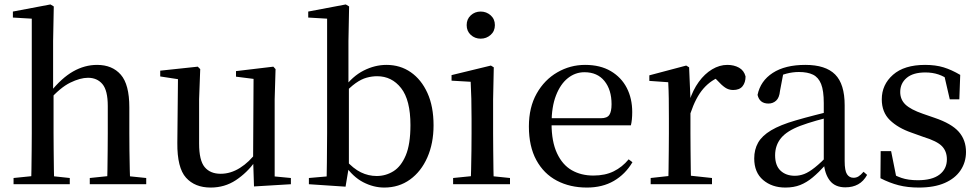

<svg xmlns="http://www.w3.org/2000/svg" viewBox="-20 -829 4411 864"><path d="M41 0V-28L149 -39H191L294 -28V0ZM120 0Q121 -25 121.5 -66Q122 -107 122.5 -152Q123 -197 123 -230V-745L38 -750V-777L207 -809L222 -800L219 -644V-421L221 -408V-230Q221 -197 221.5 -152Q222 -107 222.5 -66Q223 -25 224 0ZM384 0V-28L490 -39H531L638 -28V0ZM461 0Q463 -25 463.5 -65.5Q464 -106 464.5 -151Q465 -196 465 -230V-352Q465 -422 441 -450.5Q417 -479 376 -479Q341 -479 296 -457Q251 -435 199 -376L178 -413H205Q257 -478 309 -507.5Q361 -537 417 -537Q485 -537 523.5 -493Q562 -449 562 -346V-230Q562 -196 562.5 -151Q563 -106 564 -65.5Q565 -25 566 0Z M928 15Q857 15 817 -29.5Q777 -74 778 -186L781 -488L805 -469L701 -485V-511L870 -529L881 -518L876 -383V-183Q876 -107 901 -77Q926 -47 973 -47Q1018 -47 1060 -73.5Q1102 -100 1135 -145L1161 -103H1129Q1091 -51 1041 -18Q991 15 928 15ZM1123 10 1119 -113V-114L1121 -474L1042 -484V-509L1210 -529L1220 -518L1216 -383V-35L1289 -28V0Z M1370 0V-28L1450 -35Q1451 -64 1451 -99Q1451 -134 1451.5 -168.5Q1452 -203 1452 -230V-745L1367 -750V-777L1536 -809L1551 -800L1548 -644V-445L1550 -435V-81V-79L1535 11ZM1709 15Q1661 15 1614.5 -9Q1568 -33 1531 -87H1520L1534 -110Q1570 -70 1604 -53.5Q1638 -37 1675 -37Q1716 -37 1750.5 -58.5Q1785 -80 1806 -130Q1827 -180 1827 -266Q1827 -379 1785 -432.5Q1743 -486 1677 -486Q1654 -486 1630 -479.5Q1606 -473 1580 -454.5Q1554 -436 1522 -401L1510 -430H1525Q1566 -486 1616.5 -511.5Q1667 -537 1719 -537Q1781 -537 1828.5 -504Q1876 -471 1903.5 -410.5Q1931 -350 1931 -265Q1931 -184 1903 -120.5Q1875 -57 1825 -21Q1775 15 1709 15Z M2019 0V-28L2128 -39H2168L2275 -28V0ZM2098 0Q2099 -25 2100 -66Q2101 -107 2101.5 -152Q2102 -197 2102 -230V-294Q2102 -345 2101 -384.5Q2100 -424 2098 -461L2012 -466V-491L2189 -534L2202 -526L2199 -382V-230Q2199 -197 2199.5 -152Q2200 -107 2200.5 -66Q2201 -25 2202 0ZM2143 -655Q2117 -655 2098.5 -672Q2080 -689 2080 -716Q2080 -743 2098.5 -760Q2117 -777 2143 -777Q2169 -777 2188 -760Q2207 -743 2207 -716Q2207 -689 2188 -672Q2169 -655 2143 -655Z M2621 15Q2545 15 2486 -16Q2427 -47 2393.5 -108.5Q2360 -170 2360 -260Q2360 -346 2395 -408Q2430 -470 2488 -503.5Q2546 -537 2613 -537Q2681 -537 2728.5 -509Q2776 -481 2800.5 -433.5Q2825 -386 2825 -325Q2825 -289 2819 -265H2404V-297H2684Q2712 -297 2722 -312Q2732 -327 2732 -360Q2732 -425 2700 -464.5Q2668 -504 2610 -504Q2569 -504 2535.5 -477.5Q2502 -451 2482 -399.5Q2462 -348 2462 -273Q2462 -192 2486.5 -139.5Q2511 -87 2553 -63Q2595 -39 2650 -39Q2703 -39 2741.5 -58Q2780 -77 2809 -112L2826 -99Q2794 -45 2742.5 -15Q2691 15 2621 15Z M2908 0V-28L3017 -40H3072L3184 -28V0ZM2987 0Q2988 -25 2988.5 -66Q2989 -107 2989.5 -152Q2990 -197 2990 -230V-295Q2990 -347 2989.5 -385Q2989 -423 2987 -459L2902 -465V-490L3068 -534L3081 -526L3087 -385V-384V-230Q3087 -197 3087.5 -152Q3088 -107 3088.5 -66Q3089 -25 3090 0ZM3087 -319 3062 -374H3082Q3098 -424 3124.5 -460.5Q3151 -497 3184.5 -517Q3218 -537 3253 -537Q3283 -537 3305.5 -524.5Q3328 -512 3335 -485Q3335 -458 3321.5 -441Q3308 -424 3279 -424Q3259 -424 3243 -435Q3227 -446 3209 -466L3186 -489L3229 -487Q3180 -470 3145.5 -430.5Q3111 -391 3087 -319Z M3514 15Q3454 15 3414 -19Q3374 -53 3374 -116Q3374 -156 3391.5 -187Q3409 -218 3450 -242.5Q3491 -267 3560 -287Q3601 -299 3648 -311Q3695 -323 3735 -333V-308Q3695 -298 3654.5 -286.5Q3614 -275 3582 -263Q3521 -240 3494.5 -207.5Q3468 -175 3468 -130Q3468 -84 3492.5 -61Q3517 -38 3557 -38Q3578 -38 3599 -46Q3620 -54 3647 -75.5Q3674 -97 3711 -135L3721 -86H3694Q3664 -53 3637 -30.5Q3610 -8 3581 3.5Q3552 15 3514 15ZM3784 14Q3738 14 3714.5 -16Q3691 -46 3687 -98V-101V-365Q3687 -421 3675 -451Q3663 -481 3638.5 -493Q3614 -505 3575 -505Q3547 -505 3518.5 -497.5Q3490 -490 3456 -472L3505 -499L3490 -420Q3487 -389 3472.5 -376Q3458 -363 3438 -363Q3398 -363 3389 -402Q3402 -465 3457.5 -501Q3513 -537 3604 -537Q3695 -537 3738 -494Q3781 -451 3781 -355V-104Q3781 -61 3791.5 -45Q3802 -29 3821 -29Q3833 -29 3843 -35Q3853 -41 3866 -56L3882 -42Q3866 -13 3841.5 0.5Q3817 14 3784 14Z M4115 15Q4064 15 4023.5 4.5Q3983 -6 3942 -27L3943 -149H3990L4016 -19L3976 -22V-58Q4006 -39 4036.5 -28.5Q4067 -18 4110 -18Q4175 -18 4208 -43.5Q4241 -69 4241 -112Q4241 -148 4219 -171Q4197 -194 4135 -213L4082 -232Q4021 -253 3984.5 -288.5Q3948 -324 3948 -382Q3948 -448 3998.5 -492.5Q4049 -537 4143 -537Q4190 -537 4226 -526Q4262 -515 4301 -492L4297 -382H4254L4226 -503L4260 -495V-463Q4230 -485 4203 -494Q4176 -503 4144 -503Q4089 -503 4060 -478.5Q4031 -454 4031 -415Q4031 -381 4054.5 -358.5Q4078 -336 4133 -317L4185 -299Q4262 -273 4294.5 -236Q4327 -199 4327 -145Q4327 -99 4302.5 -62.5Q4278 -26 4231 -5.5Q4184 15 4115 15Z"/></svg>

Font: Noto Serif TC ExtraLight Medium
Style: Regular
Weight: 500
Version: Version 2.002-H1;hotconv 1.1.0;makeotfexe 2.6.0